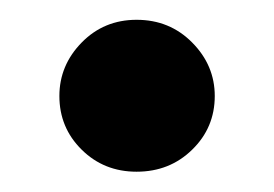

<svg xmlns="http://www.w3.org/2000/svg" viewBox="-20 -161 277 194"><path d="M118 12.5Q85 12.5 62.5 -9.8Q40 -32 40 -64Q40 -95 62.5 -118Q85 -141 118 -141Q151.5 -141 174.2 -118Q197 -95 197 -64Q197 -32 174.2 -9.8Q151.5 12.5 118 12.5Z"/></svg>

Font: Overpass SemiBold
Style: Regular
Weight: 600
Designer: Delve Withrington, Dave Bailey, Thomas Jockin
Foundry: Delve Fonts LLC
Version: Version 4.000